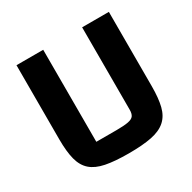

<svg xmlns="http://www.w3.org/2000/svg" viewBox="-145 -768 925 927"><g transform="rotate(-30 318.0 -305.0)"><path d="M318 15Q240 15 190 5Q140 -5 111.5 -30Q83 -55 71.5 -99Q60 -143 60 -211V-625H209V-112H322Q364 -112 387 -116.5Q410 -121 418 -132.5Q426 -144 426 -165V-625H575V-211Q575 -144 564 -100Q553 -56 524 -30.5Q495 -5 445 5Q395 15 318 15Z"/></g></svg>

Font: Changa ExtraLight SemiBold
Style: Regular
Weight: 600
Version: Version 3.002; ttfautohint (v1.8.2)